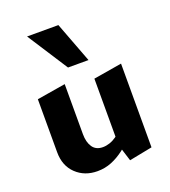

<svg xmlns="http://www.w3.org/2000/svg" viewBox="-133 -808 809 916"><g transform="rotate(-20 271.5 -349.5)"><path d="M207 8Q142 8 99 -33Q56 -74 56 -143V-412L201 -436V-182Q201 -141 218 -116Q235 -91 270 -91Q287 -91 305 -97Q323 -103 339 -114.5Q355 -126 366 -142L403 -101Q375 -67 343.5 -43Q312 -19 278.5 -5.5Q245 8 207 8ZM370 12 343 -74V-412L487 -436V-11ZM243 -505 110 -711H269L347 -505Z"/></g></svg>

Font: Ysabeau Office ExtraBold
Style: Regular
Weight: 800
Designer: Christian Thalmann (Catharsis Fonts)
Version: Version 2.001;gftools[0.9.30]; featfreeze: tnum,lnum,ss02